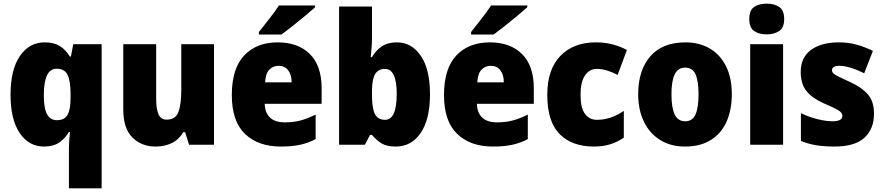

<svg xmlns="http://www.w3.org/2000/svg" viewBox="-20 -862 4861 1056"><path d="M359 -46Q359 -81 365 -136H359Q338 -100 305.5 -78Q273 -56 222 -56Q139 -56 88.5 -130Q38 -204 38 -341Q38 -479 89.5 -554Q141 -629 226 -629Q277 -629 309.5 -608.5Q342 -588 364 -551H370L383 -619H539V174H359ZM293 -201Q335 -201 351.5 -230.5Q368 -260 368 -322V-347Q368 -415 352 -449.5Q336 -484 291 -484Q221 -484 221 -338Q221 -266 239 -233.5Q257 -201 293 -201Z M1157 -619V-66H1020L998 -135H988Q964 -94 924.5 -75Q885 -56 836 -56Q758 -56 708 -106Q658 -156 658 -259V-619H839V-315Q839 -261 852 -232.5Q865 -204 896 -204Q946 -204 961.5 -246.5Q977 -289 977 -366V-619Z M1507 -629Q1619 -629 1684 -565Q1749 -501 1749 -376V-291H1436Q1437 -243 1464.5 -216Q1492 -189 1547 -189Q1594 -189 1633.5 -199.5Q1673 -210 1716 -232V-97Q1677 -76 1632 -66Q1587 -56 1524 -56Q1400 -56 1327.5 -125.5Q1255 -195 1255 -339Q1255 -485 1323 -557Q1391 -629 1507 -629ZM1513 -500Q1482 -500 1461.5 -479Q1441 -458 1438 -409H1584Q1584 -451 1565 -475.5Q1546 -500 1513 -500ZM1713 -822Q1693 -804 1659.5 -776Q1626 -748 1590 -719.5Q1554 -691 1528 -672H1404V-686Q1429 -718 1461 -758.5Q1493 -799 1514 -832H1713Z M2026 -654Q2026 -630 2024 -603Q2022 -576 2019 -548H2026Q2047 -585 2080 -607Q2113 -629 2163 -629Q2244 -629 2294.5 -555Q2345 -481 2345 -344Q2345 -206 2294 -131Q2243 -56 2157 -56Q2107 -56 2078.5 -73.5Q2050 -91 2026 -120H2015L1987 -66H1845V-826H2026ZM2097 -483Q2060 -483 2043 -454Q2026 -425 2026 -364V-335Q2026 -267 2042 -235Q2058 -203 2098 -203Q2162 -203 2162 -346Q2162 -483 2097 -483Z M2674 -629Q2786 -629 2851 -565Q2916 -501 2916 -376V-291H2603Q2604 -243 2631.5 -216Q2659 -189 2714 -189Q2761 -189 2800.5 -199.5Q2840 -210 2883 -232V-97Q2844 -76 2799 -66Q2754 -56 2691 -56Q2567 -56 2494.5 -125.5Q2422 -195 2422 -339Q2422 -485 2490 -557Q2558 -629 2674 -629ZM2680 -500Q2649 -500 2628.5 -479Q2608 -458 2605 -409H2751Q2751 -451 2732 -475.5Q2713 -500 2680 -500ZM2880 -822Q2860 -804 2826.5 -776Q2793 -748 2757 -719.5Q2721 -691 2695 -672H2571V-686Q2596 -718 2628 -758.5Q2660 -799 2681 -832H2880Z M3247 -56Q3126 -56 3058 -124.5Q2990 -193 2990 -340Q2990 -480 3062 -554.5Q3134 -629 3257 -629Q3306 -629 3348.5 -618Q3391 -607 3428 -587L3377 -450Q3346 -466 3318 -474.5Q3290 -483 3261 -483Q3222 -483 3197.5 -447Q3173 -411 3173 -341Q3173 -268 3197.5 -235.5Q3222 -203 3263 -203Q3339 -203 3411 -252V-105Q3378 -82 3338 -69Q3298 -56 3247 -56Z M4005 -344Q4005 -259 3976.5 -194Q3948 -129 3890.5 -92.5Q3833 -56 3747 -56Q3668 -56 3610 -92.5Q3552 -129 3521 -194Q3490 -259 3490 -344Q3490 -475 3556.5 -552Q3623 -629 3750 -629Q3825 -629 3882.5 -596Q3940 -563 3972.5 -499Q4005 -435 4005 -344ZM3673 -343Q3673 -271 3690.5 -233Q3708 -195 3749 -195Q3789 -195 3805.5 -233Q3822 -271 3822 -344Q3822 -416 3805.5 -453Q3789 -490 3748 -490Q3709 -490 3691 -453.5Q3673 -417 3673 -343Z M4197 -842Q4239 -842 4266 -823.5Q4293 -805 4293 -757Q4293 -710 4265.5 -691.5Q4238 -673 4197 -673Q4154 -673 4127.5 -691.5Q4101 -710 4101 -757Q4101 -805 4127.5 -823.5Q4154 -842 4197 -842ZM4287 -619V-66H4106V-619Z M4787 -236Q4787 -153 4734.5 -104.5Q4682 -56 4569 -56Q4517 -56 4473 -62.5Q4429 -69 4385 -87V-240Q4429 -218 4476.5 -206.5Q4524 -195 4558 -195Q4613 -195 4613 -224Q4613 -235 4605 -244Q4597 -253 4574.5 -264.5Q4552 -276 4508 -295Q4446 -323 4415 -362Q4384 -401 4384 -466Q4384 -546 4440.5 -587.5Q4497 -629 4594 -629Q4645 -629 4689.5 -617Q4734 -605 4781 -582L4733 -459Q4698 -477 4661.5 -488.5Q4625 -500 4598 -500Q4556 -500 4556 -476Q4556 -466 4563.5 -458.5Q4571 -451 4592 -440.5Q4613 -430 4655 -411Q4719 -382 4753 -343.5Q4787 -305 4787 -236Z"/></svg>

Font: Noto Sans Malayalam UI SemiCondensed Black
Style: Regular
Weight: 900
Width: 4
Designer: Jelle Bosma - Monotype Design Team
Foundry: Monotype Imaging Inc.
Version: Version 2.104; ttfautohint (v1.8.4.7-5d5b)